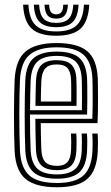

<svg xmlns="http://www.w3.org/2000/svg" viewBox="-20 -793 474 822"><path d="M223.9 8.7Q132.8 8.7 90 -26.5Q47.2 -61.7 42.7 -144.9Q41.1 -178.7 40.4 -220.3Q39.7 -262 39.8 -305.1Q39.9 -348.3 40.7 -387Q41.5 -425.8 42.7 -453.5Q47.7 -537.8 90.3 -573.2Q132.9 -608.7 222.6 -608.7Q311.8 -608.7 353.3 -574.1Q394.7 -539.6 398.6 -457.3Q399 -449.6 399.2 -427.9Q399.5 -406.1 399.6 -377.2Q399.7 -348.3 399.3 -318.6Q398.9 -289 397.5 -265.7H154.5Q154.8 -243.6 155 -224Q155.3 -204.5 155.8 -186.8Q156.4 -169.1 157 -152.1Q158.8 -115 174.4 -99Q189.9 -82.9 223.9 -82.9Q253.3 -82.9 267.9 -98.2Q282.4 -113.5 284.2 -150.5Q284.9 -165.6 285 -184.9Q285 -204.2 283.8 -221.4H306.7Q307.9 -203.3 307.8 -183.3Q307.7 -163.4 307.1 -149.6Q304.9 -104.1 285.4 -84.3Q265.9 -64.6 223.9 -64.6Q178.3 -64.6 157.3 -84.7Q136.4 -104.8 134.1 -150.9Q133.2 -171.3 132.7 -193.4Q132.1 -215.5 131.8 -238.5Q131.6 -261.6 131.3 -284.3H375.4Q376.3 -308.7 376.6 -335.7Q376.8 -362.6 376.7 -387.3Q376.6 -412.1 376.3 -430.5Q376.1 -448.9 375.7 -456.2Q372.3 -528.2 336.8 -559.3Q301.3 -590.4 222.6 -590.4Q144.5 -590.4 107.1 -558.7Q69.7 -527 65.5 -451.8Q64.3 -426.9 63.5 -389Q62.8 -351.2 62.7 -307.8Q62.6 -264.5 63.3 -222.4Q64 -180.4 65.5 -147.2Q69.3 -74.2 105.7 -41.9Q142.1 -9.6 223.9 -9.6Q301.3 -9.6 336.7 -41.3Q372.1 -72.9 375.7 -146.3Q376.2 -156.7 376.4 -169.9Q376.6 -183.1 376.3 -196.6Q376 -210.2 375 -221.4H397.9Q399.4 -204.6 399.4 -183.3Q399.4 -162 398.6 -145.4Q394.6 -62.8 354 -27.1Q313.4 8.7 223.9 8.7ZM223.9 -27.9Q154.4 -27.9 123 -56.1Q91.7 -84.2 88.4 -148.1Q87 -178.9 86.3 -219.6Q85.6 -260.4 85.7 -303.5Q85.7 -346.6 86.4 -385.1Q87 -423.5 88.3 -449.8Q92.1 -518.2 125 -545.2Q157.8 -572.1 222.6 -572.1Q288.9 -572.1 319.4 -545.3Q349.9 -518.4 352.8 -455.7Q353.3 -446.9 353.6 -422.5Q353.9 -398 353.8 -366.1Q353.8 -334.2 352.9 -302.8H108.4Q108.4 -260.3 109.1 -220.1Q109.8 -179.9 111.2 -150.1Q114.2 -93.8 140.7 -70.1Q167.1 -46.3 223.9 -46.3Q275.2 -46.3 301.1 -68.7Q327.1 -91.1 329.9 -147.6Q330.6 -163 330.7 -183Q330.7 -203.1 329.4 -221.4H352.3Q353.6 -203.4 353.6 -183.4Q353.5 -163.4 352.8 -147Q349.8 -83.4 319.8 -55.6Q289.9 -27.9 223.9 -27.9ZM108.6 -321.3H330.5Q331 -348.9 331 -375.9Q331 -403 330.7 -424.2Q330.4 -445.4 329.9 -454.8Q327.6 -507.6 302.5 -530.6Q277.4 -553.7 222.6 -553.7Q167.4 -553.7 140.9 -529.9Q114.4 -506 111.2 -448.5Q110.1 -424.7 109.5 -390.6Q108.8 -356.4 108.6 -321.3ZM131.7 -339.8Q131.9 -353.8 132.2 -373.6Q132.5 -393.5 133 -413.4Q133.5 -433.4 134.1 -447.3Q136.7 -495.5 157.8 -515.4Q178.9 -535.4 222.6 -535.4Q265.4 -535.4 285.3 -516.5Q305.1 -497.6 307 -454.3Q307.5 -445.3 307.7 -426.9Q307.9 -408.6 308 -385.7Q308 -362.8 307.6 -339.8ZM154.8 -358.3H284.8Q285.1 -378.6 285 -398.1Q284.9 -417.6 284.8 -432.2Q284.6 -446.9 284.2 -452.3Q282.7 -486.2 268.7 -501.6Q254.7 -517.1 222.6 -517.1Q189.2 -517.1 174.1 -500.2Q158.9 -483.4 157 -446.4Q156.5 -431.9 156 -417.7Q155.5 -403.5 155.3 -388.9Q155 -374.3 154.8 -358.3ZM220.6 -640Q148.1 -640 115.2 -670.9Q82.3 -701.8 78.9 -772.9H101.8Q104.7 -711.6 132.4 -685Q160 -658.4 220.6 -658.4Q281 -658.4 308.6 -685Q336.2 -711.6 339.3 -772.9H362.2Q358.3 -701.8 325.5 -670.9Q292.6 -640 220.6 -640ZM220.6 -676.6Q171.6 -676.6 149.4 -699Q127.2 -721.3 124.8 -772.9H147.5Q149.6 -731.3 166.5 -713.2Q183.4 -695 220.6 -695Q257.6 -695 274.5 -713.2Q291.5 -731.3 293.7 -772.9H316.4Q313.8 -721.3 291.6 -699Q269.3 -676.6 220.6 -676.6ZM220.6 -713.3Q195.3 -713.3 183.6 -727.1Q172 -740.9 170.4 -772.9H190.6Q190.7 -750.8 198.4 -741.2Q206.2 -731.6 220.6 -731.6Q235.3 -731.6 243 -741.2Q250.6 -750.8 250.6 -772.9H270.8Q269.1 -740.9 257.4 -727.1Q245.8 -713.3 220.6 -713.3Z"/></svg>

Font: Big Shoulders Inline Text Thin
Style: Regular
Weight: 100
Designer: Patric King
Foundry: XO Type Co
Version: Version 2.002